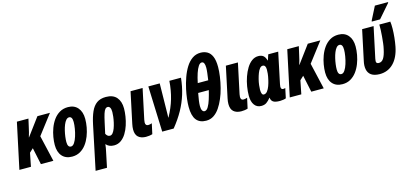

<svg xmlns="http://www.w3.org/2000/svg" viewBox="-87 -1383 4798 2232"><g transform="rotate(-15 2312.5 -267.5)"><path d="M-10 0 107 -549H246L223 -447Q218 -420 210.5 -393Q203 -366 194 -336H196L354 -549H505L326 -315L399 0H249L206 -203L161 -161L129 0Z M624 10Q547 10 504.5 -38.5Q462 -87 462 -173Q462 -216 470.5 -267.5Q479 -319 498 -370.5Q517 -422 547.5 -464.5Q578 -507 621.5 -533Q665 -559 723 -559Q798 -559 840.5 -509.5Q883 -460 883 -375Q883 -327 873.5 -274.5Q864 -222 844.5 -171.5Q825 -121 794.5 -80Q764 -39 721.5 -14.5Q679 10 624 10ZM641 -107Q664 -107 683 -135.5Q702 -164 715.5 -207Q729 -250 736.5 -295.5Q744 -341 744 -375Q744 -441 705 -441Q685 -441 668.5 -422Q652 -403 639.5 -372Q627 -341 618.5 -305Q610 -269 605.5 -234Q601 -199 601 -172Q601 -107 641 -107Z M953 -285Q972 -376 999 -436.5Q1026 -497 1069 -528Q1112 -559 1179 -559Q1265 -559 1307.5 -509.5Q1350 -460 1350 -376Q1350 -333 1342 -281Q1334 -229 1317.5 -178Q1301 -127 1275 -84.5Q1249 -42 1212.5 -16Q1176 10 1129 10Q1097 10 1073 -0.5Q1049 -11 1033 -31Q1031 -10 1027 12.5Q1023 35 1019 53L980 240H843ZM1110 -111Q1130 -111 1145.5 -130Q1161 -149 1172.5 -180Q1184 -211 1192 -246.5Q1200 -282 1204 -315Q1208 -348 1208 -371Q1208 -407 1197.5 -424Q1187 -441 1170 -441Q1153 -441 1140 -426.5Q1127 -412 1115.5 -376Q1104 -340 1090 -275L1062 -147Q1069 -133 1081 -122Q1093 -111 1110 -111Z M1511 10Q1453 9 1420.5 -20Q1388 -49 1388 -110Q1388 -125 1390 -142Q1392 -159 1396 -177L1475 -549H1620L1543 -187Q1539 -167 1539 -155Q1539 -116 1572 -116Q1593 -116 1617 -125L1590 -1Q1571 5 1550.5 7.5Q1530 10 1511 10Z M1709 0 1689 -549H1826L1821 -220Q1821 -198 1820.5 -178.5Q1820 -159 1819 -140H1822Q1877 -240 1905.5 -338Q1934 -436 1942 -549H2082Q2071 -444 2043 -353Q2015 -262 1967 -175.5Q1919 -89 1847 0Z M2080 -198Q2080 -242 2086.5 -296Q2093 -350 2105 -406Q2120 -475 2143 -540Q2166 -605 2198.5 -657Q2231 -709 2275 -740Q2319 -771 2375 -771Q2420 -771 2455.5 -751Q2491 -731 2511 -684.5Q2531 -638 2531 -558Q2531 -508 2522 -443.5Q2513 -379 2496 -312.5Q2479 -246 2455 -191Q2431 -134 2400 -88.5Q2369 -43 2329 -16.5Q2289 10 2238 10Q2159 10 2119.5 -40.5Q2080 -91 2080 -198ZM2254 -438H2380Q2387 -487 2391.5 -523.5Q2396 -560 2396 -585Q2396 -658 2360 -658Q2338 -658 2319 -629.5Q2300 -601 2283.5 -551.5Q2267 -502 2254 -438ZM2209 -174Q2209 -138 2219.5 -120Q2230 -102 2247 -102Q2272 -102 2292 -135.5Q2312 -169 2328 -220.5Q2344 -272 2357 -326H2229Q2219 -275 2214 -236.5Q2209 -198 2209 -174Z M2658 10Q2600 9 2567.5 -20Q2535 -49 2535 -110Q2535 -125 2537 -142Q2539 -159 2543 -177L2622 -549H2767L2690 -187Q2686 -167 2686 -155Q2686 -116 2719 -116Q2740 -116 2764 -125L2737 -1Q2718 5 2697.5 7.5Q2677 10 2658 10Z M2900 10Q2848 10 2818.5 -30.5Q2789 -71 2789 -141Q2789 -195 2798.5 -252.5Q2808 -310 2827 -364.5Q2846 -419 2873 -463Q2900 -507 2935.5 -533Q2971 -559 3013 -559Q3051 -559 3073 -541.5Q3095 -524 3107 -482H3110L3132 -549H3252L3174 -178Q3170 -160 3170 -149Q3170 -115 3195 -115Q3200 -115 3208 -116Q3216 -117 3222 -120L3197 -2Q3187 3 3164.5 6.5Q3142 10 3125 10Q3066 10 3042.5 -7.5Q3019 -25 3017 -57H3014Q2988 -24 2963 -7Q2938 10 2900 10ZM2963 -111Q2987 -111 3005 -134Q3023 -157 3035.5 -191.5Q3048 -226 3055 -258Q3066 -305 3068.5 -334Q3071 -363 3071 -382Q3071 -438 3034 -438Q3015 -438 2999 -418.5Q2983 -399 2971 -367.5Q2959 -336 2950 -300.5Q2941 -265 2937 -231.5Q2933 -198 2933 -176Q2933 -111 2963 -111Z M3244 0 3361 -549H3500L3477 -447Q3472 -420 3464.5 -393Q3457 -366 3448 -336H3450L3608 -549H3759L3580 -315L3653 0H3503L3460 -203L3415 -161L3383 0Z M3878 10Q3801 10 3758.5 -38.5Q3716 -87 3716 -173Q3716 -216 3724.5 -267.5Q3733 -319 3752 -370.5Q3771 -422 3801.5 -464.5Q3832 -507 3875.5 -533Q3919 -559 3977 -559Q4052 -559 4094.5 -509.5Q4137 -460 4137 -375Q4137 -327 4127.5 -274.5Q4118 -222 4098.5 -171.5Q4079 -121 4048.5 -80Q4018 -39 3975.5 -14.5Q3933 10 3878 10ZM3895 -107Q3918 -107 3937 -135.5Q3956 -164 3969.5 -207Q3983 -250 3990.5 -295.5Q3998 -341 3998 -375Q3998 -441 3959 -441Q3939 -441 3922.5 -422Q3906 -403 3893.5 -372Q3881 -341 3872.5 -305Q3864 -269 3859.5 -234Q3855 -199 3855 -172Q3855 -107 3895 -107Z M4325 9Q4260 8 4225 -17Q4190 -42 4181 -86.5Q4172 -131 4185 -187L4262 -549H4400L4321 -178Q4314 -146 4320.5 -132.5Q4327 -119 4350 -119Q4385 -119 4407 -153.5Q4429 -188 4444 -260Q4451 -289 4455.5 -327.5Q4460 -366 4463.5 -407Q4467 -448 4468.5 -485.5Q4470 -523 4469 -549H4601Q4606 -516 4605.5 -464.5Q4605 -413 4599 -356.5Q4593 -300 4584 -253Q4559 -126 4492 -58.5Q4425 9 4325 9ZM4393 -605 4396 -618 4476 -775H4635L4633 -766L4493 -605Z"/></g></svg>

Font: Noto Sans ExtraCondensed ExtraBold
Style: Italic
Weight: 800
Width: 2
Italic angle: -12°
Designer: Monotype Design Team
Foundry: Monotype Imaging Inc.
Version: Version 2.013; ttfautohint (v1.8.4.7-5d5b)